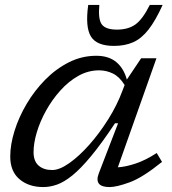

<svg xmlns="http://www.w3.org/2000/svg" viewBox="-20 -748 696 778"><path d="M380.5 -46 458.5 -248.5H446Q391.5 -166.5 349.2 -115.5Q307 -64.5 273.2 -37.2Q239.5 -10 211 0Q182.5 10 155.5 10Q96.5 10 59 -21.8Q21.5 -53.5 21.5 -113.5Q21.5 -162 38.8 -217.5Q56 -273 87.8 -326.8Q119.5 -380.5 163 -424.8Q206.5 -469 259 -495.5Q311.5 -522 370.5 -522Q420 -522 450.8 -496.8Q481.5 -471.5 494 -425.5L552 -512H614L457.5 -70Q490 -72 530.2 -85.5Q570.5 -99 615 -128L636.5 -92Q558 -28.5 505.2 -9.2Q452.5 10 424 10Q359 10 380.5 -46ZM116 -131.5Q116 -95 136.5 -77Q157 -59 191.5 -59Q221 -59 260.8 -87Q300.5 -115 341.8 -161.5Q383 -208 418.8 -265Q454.5 -322 476 -380L485 -403.5Q464.5 -436.5 438 -449.8Q411.5 -463 381.5 -463Q337.5 -463 297.8 -440.8Q258 -418.5 224.8 -381.5Q191.5 -344.5 167 -300.5Q142.5 -256.5 129.2 -212.2Q116 -168 116 -131.5ZM454 -628Q499.5 -628 528.8 -649Q558 -670 587 -728H639Q610 -664 581.5 -627.8Q553 -591.5 519.5 -576.8Q486 -562 442 -562Q371.5 -562 348.2 -600.5Q325 -639 337.5 -728H382.5Q377 -669.5 392.8 -648.8Q408.5 -628 454 -628Z"/></svg>

Font: Newsreader 6pt
Style: Italic
Weight: 400
Italic angle: -17°
Designer: Hugues Gentile
Foundry: Production Type
Version: Version 1.003; ttfautohint (v1.8.3)